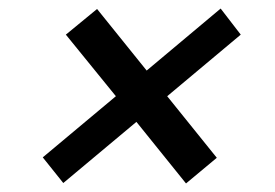

<svg xmlns="http://www.w3.org/2000/svg" viewBox="-20 -521 642 449"><path d="M128 -93 299 -236 415 -92 487 -152 371 -296 543 -440 496 -501 323 -356 207 -500 134 -440 251 -296 80 -153Z"/></svg>

Font: Uncut Sans Medium Italic
Style: Regular
Weight: 500
Italic angle: -11°
Designer: Kasper Nordkvist
Foundry: UNCUT.wtf
Version: Version 1.304;Glyphs 3.2 (3246)